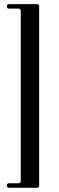

<svg xmlns="http://www.w3.org/2000/svg" viewBox="-20 -727 288 936"><path d="M13.2 0ZM170.9 -695.3V176.8Q170.9 188.5 159.7 188.5H24.4Q13.2 188.5 13.2 177.5Q13.2 166.5 24.4 166.5H69.8Q81.1 166.5 81.1 155.3V-673.8Q81.1 -685.1 69.8 -685.1H24.4Q13.2 -685.1 13.2 -696Q13.2 -707 24.4 -707H159.7Q170.9 -707 170.9 -695.3Z"/></svg>

Font: UnifrakturMaguntia20
Style: Book
Weight: 400
Designer: j. 'mach' wust, Gerrit Ansmann, Georg Duffner, based on a font by Peter Wiegel, original typeface by Carl Albert Fahrenw
Version: Version 2017-03-19